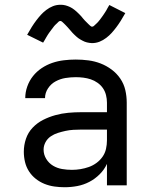

<svg xmlns="http://www.w3.org/2000/svg" viewBox="-20 -778 640 806"><path d="M251 8Q230 8 208.5 5Q187 2 167 -6Q147 -14 130 -27.5Q113 -41 101.5 -59Q90 -77 85 -98Q80 -119 80 -141Q80 -169 89 -195.5Q98 -222 117 -242Q136 -262 160.5 -274.5Q185 -287 212 -294.5Q239 -302 266.5 -304.5Q294 -307 321 -307H429V-347Q429 -363 425 -379Q421 -395 412 -408Q403 -421 389.5 -430.5Q376 -440 361 -445Q346 -450 330 -452Q314 -454 298 -454Q276 -454 254.5 -450.5Q233 -447 213.5 -436.5Q194 -426 181.5 -407Q169 -388 169 -366H86Q86 -391 94.5 -415Q103 -439 118.5 -458.5Q134 -478 155 -492Q176 -506 199.5 -514Q223 -522 248 -525Q273 -528 298 -528Q325 -528 351.5 -524.5Q378 -521 402.5 -511.5Q427 -502 448.5 -486Q470 -470 485 -448Q500 -426 506 -400Q512 -374 512 -347V0H429V-90Q418 -66 398.5 -46.5Q379 -27 355 -14.5Q331 -2 304.5 3Q278 8 251 8ZM282 -65Q300 -65 318 -68Q336 -71 353 -77Q370 -83 385 -94Q400 -105 410.5 -120Q421 -135 425 -153Q429 -171 429 -189V-234H321Q305 -234 288 -233Q271 -232 255 -228.5Q239 -225 223 -220Q207 -215 193 -205.5Q179 -196 171 -181Q163 -166 163 -150Q163 -129 174 -111Q185 -93 202.5 -82.5Q220 -72 240.5 -68.5Q261 -65 282 -65ZM366 -597Q361 -597 355.5 -598Q350 -599 345 -600Q340 -601 335.5 -603Q331 -605 326 -607.5Q321 -610 317 -612.5Q313 -615 308.5 -618Q304 -621 300 -625Q296 -629 292 -632.5Q288 -636 284.5 -640Q281 -644 278 -647.5Q275 -651 271.5 -655Q268 -659 264 -663.5Q260 -668 256 -672Q252 -676 249 -679Q246 -682 241.5 -686Q237 -690 234 -690Q229 -690 226 -687Q223 -684 219 -680Q215 -676 212 -673.5Q209 -671 207 -668Q205 -665 202.5 -662Q200 -659 197.5 -655.5Q195 -652 192 -648Q189 -644 186 -640Q183 -636 180 -631Q177 -626 174 -621Q171 -616 168 -610.5Q165 -605 161 -599L94 -632Q104 -650 113.5 -665Q123 -680 132.5 -692.5Q142 -705 151.5 -715.5Q161 -726 174 -736Q187 -746 202 -752Q217 -758 234 -758Q239 -758 244.5 -757.5Q250 -757 255 -755.5Q260 -754 264.5 -752.5Q269 -751 274 -748.5Q279 -746 283 -743.5Q287 -741 291.5 -737.5Q296 -734 300 -730.5Q304 -727 308 -723Q312 -719 315.5 -715.5Q319 -712 322 -708.5Q325 -705 328.5 -700.5Q332 -696 336 -692Q340 -688 344 -684Q348 -680 351 -677Q354 -674 358.5 -670Q363 -666 366 -666Q371 -666 374 -669Q377 -672 381 -675.5Q385 -679 388 -682Q391 -685 393 -687.5Q395 -690 397.5 -693Q400 -696 402.5 -699.5Q405 -703 408 -707Q411 -711 414 -715.5Q417 -720 420 -724.5Q423 -729 426 -734Q429 -739 432 -745Q435 -751 439 -757L506 -723Q496 -705 486.5 -690Q477 -675 467.5 -662.5Q458 -650 448.5 -639.5Q439 -629 426 -619Q413 -609 398 -603Q383 -597 366 -597Z"/></svg>

Font: Iosevka Aile
Style: Regular
Weight: 400
Designer: Belleve Invis
Foundry: Belleve Invis
Version: Version 28.0.1; ttfautohint (v1.8.4)